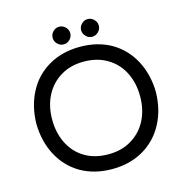

<svg xmlns="http://www.w3.org/2000/svg" viewBox="-120 -943 1033 1067"><g transform="rotate(-15 396.5 -409.5)"><path d="M215.8 -34.2Q139.6 -79.1 97.2 -158.7Q54.7 -238.3 52.7 -340.8Q54.7 -443.4 96.7 -522.5Q138.7 -602.5 216.8 -647.5Q294.9 -692.4 396.5 -692.4Q499 -692.4 577.1 -647.5Q653.3 -602.5 695.8 -522.5Q738.3 -442.4 740.2 -340.8Q738.3 -239.3 696.3 -160.2Q653.3 -79.1 575.7 -34.2Q498 10.7 396.5 10.7Q293.9 10.7 215.8 -34.2ZM173.8 -204.1Q205.1 -141.6 262.2 -107.9Q319.3 -74.2 396.5 -74.2Q475.6 -74.2 531.2 -109.4Q587.9 -143.6 618.7 -203.6Q649.4 -263.7 649.4 -340.8Q649.4 -417 619.1 -477.5Q587.9 -539.1 530.3 -573.2Q472.7 -607.4 396.5 -607.4Q317.4 -607.4 261.7 -572.3Q205.1 -538.1 174.3 -478Q143.6 -418 143.6 -340.8Q143.6 -264.6 173.8 -204.1ZM314.5 -830.1Q335 -830.1 350.1 -814.9Q365.2 -799.8 365.2 -779.3Q365.2 -758.8 350.1 -743.7Q335 -728.5 314.5 -728.5Q293.9 -728.5 278.8 -743.7Q263.7 -758.8 263.7 -779.3Q263.7 -799.8 278.8 -814.9Q293.9 -830.1 314.5 -830.1ZM478.5 -830.1Q499 -830.1 514.2 -814.9Q529.3 -799.8 529.3 -779.3Q529.3 -758.8 514.2 -743.7Q499 -728.5 478.5 -728.5Q458 -728.5 442.9 -743.7Q427.7 -758.8 427.7 -779.3Q427.7 -799.8 442.9 -814.9Q458 -830.1 478.5 -830.1Z"/></g></svg>

Font: jf-openhuninn-2.0
Style: Regular
Weight: 400
Designer: [Kosugi Maru]
Designed by MOTOYA      

[Varela Round]
Joe Prince (Latin component); Avraham Cornfeld (Hebrew component)
Foundry: justfont CO.,LTD.
Version: 2.0